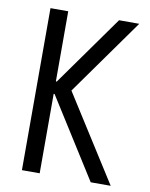

<svg xmlns="http://www.w3.org/2000/svg" viewBox="-83 -791 666 852"><g transform="rotate(10 250.0 -365.0)"><path d="M75 0V-730H155V-414H159L384 -730H475L230 -386L475 0H385L159 -358H155V0Z"/></g></svg>

Font: M PLUS Code Latin
Style: Regular
Weight: 400
Designer: Coji Morishita
Foundry: UNDERFOREST DESIGN
Version: Version 1.002; ttfautohint (v1.8.3)